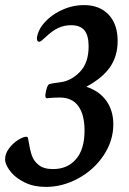

<svg xmlns="http://www.w3.org/2000/svg" viewBox="-32 -724 505 754"><path d="M-11 -89Q-12 -92 -12 -99Q-12 -120 3 -140.5Q18 -161 38.5 -174Q59 -187 71 -187Q75 -187 76.5 -185Q78 -183 79 -176Q85 -138 92.5 -115Q100 -92 120 -76Q140 -60 176 -60Q233 -60 266.5 -99Q300 -138 300 -211Q300 -274 275.5 -307.5Q251 -341 203 -341Q179 -341 161 -339Q158 -338 154 -338Q145 -338 146 -351Q151 -388 162 -394Q168 -396 208 -401.5Q248 -407 282 -442Q316 -477 316 -542Q316 -585 299.5 -605Q283 -625 247 -625Q220 -625 196.5 -614Q173 -603 148 -579Q139 -571 132.5 -565.5Q126 -560 122 -560Q113 -560 113 -573Q113 -588 126 -613Q151 -653 198.5 -678.5Q246 -704 298 -704Q359 -704 394.5 -666.5Q430 -629 430 -563Q430 -504 400.5 -461Q371 -418 308 -384V-383Q359 -366 386 -327.5Q413 -289 413 -236Q413 -171 375 -114Q337 -57 275.5 -23.5Q214 10 148 10Q101 10 66 -7Q31 -24 12 -47Q-7 -70 -11 -89Z"/></svg>

Font: Charm
Style: Bold
Weight: 700
Designer: Katatrad Aksorn Co.,Ltd.
Foundry: Cadson Demak Co.,Ltd.
Version: Version 1.001